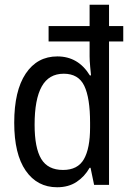

<svg xmlns="http://www.w3.org/2000/svg" viewBox="-20 -780 540 810"><path d="M500 -605H440V0H377L362 -72H358Q337 -35 303 -12.5Q269 10 221 10Q137 10 88.5 -60Q40 -130 40 -262Q40 -397 88.5 -469.5Q137 -542 222 -542Q310 -542 359 -462H364Q363 -471 360.5 -498Q358 -525 358 -542V-605H185V-670H358V-760H440V-670H500ZM360 -262Q360 -367 335.5 -418Q311 -469 249 -469Q186 -469 156 -415Q126 -361 126 -254Q126 -156 154 -109.5Q182 -63 246 -63Q308 -63 334 -108.5Q360 -154 360 -242Z"/></svg>

Font: Noto Sans Mono UI Cond
Style: Regular
Weight: 400
Width: 3
Monospace: yes
Designer: Monotype Design team
Foundry: Monotype Imaging Inc.
Version: Version 1.000